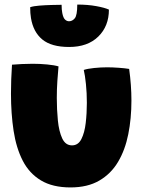

<svg xmlns="http://www.w3.org/2000/svg" viewBox="-20 -788 629 840"><path d="M346.5 -482Q362.5 -487.5 391.8 -490.5Q421 -493.5 448.5 -493.5Q471.5 -493.5 499.2 -491.5Q527 -489.5 545 -486.5Q555 -415 555 -348Q555 -269.5 541.2 -200.8Q527.5 -132 496.5 -79.8Q465.5 -27.5 414.2 2.2Q363 32 288.5 32Q210 32 159 1.2Q108 -29.5 79.5 -85Q51 -140.5 39.5 -215.5Q28 -290.5 28 -378.5Q28 -440 32.5 -505Q49 -506.5 75.2 -507.8Q101.5 -509 123 -509Q154.5 -509 186.2 -506Q218 -503 236 -497.5Q233.5 -470.5 231 -434.2Q228.5 -398 228.5 -359.5Q228.5 -308.5 233.2 -260.8Q238 -213 252.2 -182.5Q266.5 -152 295 -152Q322 -152 336 -179.5Q350 -207 355 -249.8Q360 -292.5 360 -338Q360 -381 356 -420Q352 -459 346.5 -482ZM456.5 -746Q456.5 -673.5 410 -628Q363.5 -582.5 282.5 -582.5Q205 -582.5 165.2 -615.2Q125.5 -648 115.5 -709Q112 -729.5 112 -756.5Q127 -761.5 152.8 -763.5Q178.5 -765.5 205.2 -766.2Q232 -767 249.5 -767Q249.5 -745.5 252.5 -731Q256.5 -710 264.5 -702.5Q272.5 -695 282 -695Q296.5 -695 307.2 -708Q318 -721 318 -768Q364 -768 401 -761.2Q438 -754.5 456.5 -746Z"/></svg>

Font: Grandstander Black
Style: Regular
Weight: 900
Designer: Tyler Finck
Foundry: Etcetera Type Co
Version: Version 1.200; ttfautohint (v1.8.3)